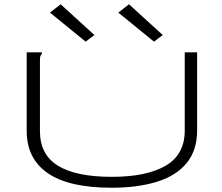

<svg xmlns="http://www.w3.org/2000/svg" viewBox="-20 -868 1040 899"><path d="M502 11Q303 11 204 -57Q105 -125 105 -255V-623H176V-616Q170 -610 168.5 -603Q167 -596 167 -579V-254Q167 -144 251.5 -92Q336 -40 504 -40Q666 -40 755.5 -92Q845 -144 845 -257V-623H903V-258Q903 -164 854 -104.5Q805 -45 715 -17Q625 11 502 11ZM381 -673 214 -809 264 -848 422 -704ZM701 -673 534 -809 584 -848 742 -704Z"/></svg>

Font: Inconsolata UltraExpanded Light
Style: Regular
Weight: 300
Width: 9
Monospace: yes
Designer: Raph Levien, Cyreal, Brenton Simpson
Foundry: Raph Levien, Cyreal, Google
Version: Version 3.001; ttfautohint (v1.8.2.53-6de2)